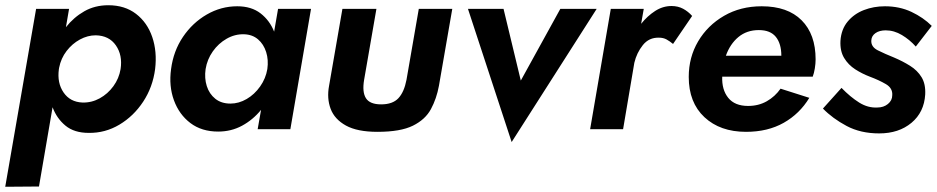

<svg xmlns="http://www.w3.org/2000/svg" viewBox="-27 -494 3582 734"><path d="M122 219 -7 220 111 -460H237L225 -390Q255 -428 295.5 -451Q336 -474 387 -474Q450 -474 493 -441Q536 -408 555 -352.5Q574 -297 566 -230Q557 -161 520.5 -105.5Q484 -50 429.5 -17.5Q375 15 312 14Q257 14 223.5 -13.5Q190 -41 174 -84ZM434 -230Q442 -283 416 -320.5Q390 -358 339 -359Q308 -359 278.5 -343Q249 -327 227.5 -299Q206 -271 199 -235L198 -229Q191 -177 216 -140.5Q241 -104 288 -102Q323 -101 354 -118Q385 -135 406.5 -164.5Q428 -194 434 -230Z M627 -230Q636 -299 672.5 -353Q709 -407 763.5 -438.5Q818 -470 880 -470Q934 -470 969 -443Q1004 -416 1021 -373L1036 -460H1162L1083 0H958L971 -74Q940 -36 898.5 -13.5Q857 9 807 9Q744 9 701 -23.5Q658 -56 638 -110.5Q618 -165 627 -230ZM759 -230Q754 -195 763.5 -165Q773 -135 796 -116.5Q819 -98 854 -98Q886 -98 916 -115.5Q946 -133 967.5 -163.5Q989 -194 995 -230Q1000 -265 990.5 -295Q981 -325 959.5 -343.5Q938 -362 906 -363Q871 -364 839.5 -346Q808 -328 786.5 -297.5Q765 -267 759 -230Z M1416 10Q1339 10 1295.5 -14Q1252 -38 1237 -78Q1222 -118 1231 -166L1282 -460H1412L1365 -189Q1357 -142 1372 -118.5Q1387 -95 1430 -95Q1474 -95 1496 -118.5Q1518 -142 1527 -189L1574 -460H1702L1651 -166Q1642 -117 1620.5 -77Q1599 -37 1551.5 -13.5Q1504 10 1416 10Z M1762 -460H1898L1964 -186L2115 -460H2254L1929 49Z M2546 -326Q2534 -336 2521.5 -343Q2509 -350 2492 -350Q2454 -351 2430.5 -321.5Q2407 -292 2398 -254L2355 0H2229L2308 -460H2434L2424 -403Q2448 -433 2477.5 -452Q2507 -471 2540 -471Q2565 -471 2584.5 -460.5Q2604 -450 2619 -433Z M2825 10Q2726 10 2666 -46Q2606 -102 2606 -200Q2606 -275 2642 -336Q2678 -397 2741 -433.5Q2804 -470 2885 -470Q2984 -470 3037.5 -416.5Q3091 -363 3091 -267Q3091 -251 3088 -232.5Q3085 -214 3080 -201H2734Q2732 -151 2757 -120Q2782 -89 2833 -89Q2873 -89 2904.5 -107Q2936 -125 2957 -155L3067 -120Q3030 -59 2969 -24.5Q2908 10 2825 10ZM2874 -379Q2828 -379 2796 -352.5Q2764 -326 2748 -281H2960Q2960 -327 2939 -353Q2918 -379 2874 -379Z M3190 -158Q3224 -123 3257.5 -102Q3291 -81 3327 -83Q3351 -83 3367.5 -96.5Q3384 -110 3384 -130Q3386 -157 3359.5 -172.5Q3333 -188 3298 -201Q3269 -212 3242.5 -229Q3216 -246 3200 -272.5Q3184 -299 3186 -338Q3189 -382 3213.5 -411.5Q3238 -441 3275.5 -455.5Q3313 -470 3356 -470Q3412 -470 3457.5 -448.5Q3503 -427 3535 -395L3474 -316Q3451 -342 3421 -360Q3391 -378 3359 -378Q3335 -378 3320 -367.5Q3305 -357 3304 -340Q3302 -315 3329 -301.5Q3356 -288 3391 -274Q3424 -260 3452 -242.5Q3480 -225 3496 -199Q3512 -173 3510 -133Q3506 -65 3457.5 -24.5Q3409 16 3334 16Q3263 16 3209.5 -12.5Q3156 -41 3119 -79Z"/></svg>

Font: Von Semi
Style: Italic
Weight: 600
Version: Version 4.000; ttfautohint (v1.8.4.7-5d5b)